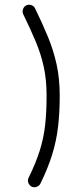

<svg xmlns="http://www.w3.org/2000/svg" viewBox="-20 -737 341 807"><path d="M112.8 47.4Q103 42 99.1 31.2Q95.2 20.5 100.1 10.3Q130.9 -52.2 147.2 -104.5Q163.6 -156.7 169.7 -211.2Q175.8 -265.6 175.8 -334Q175.8 -400.9 164.3 -454.3Q152.8 -507.8 130.9 -560.5Q108.9 -613.3 77.6 -677.2Q72.8 -687.5 76.7 -698.5Q80.6 -709.5 90.3 -714.4Q100.6 -719.2 111.6 -715.6Q122.6 -711.9 127.4 -701.7Q158.7 -637.7 181.9 -581.3Q205.1 -524.9 218 -465.8Q231 -406.7 231 -334Q231 -263.7 224.1 -204.8Q217.3 -146 199.7 -88.6Q182.1 -31.2 149.9 34.7Q145 44.4 134 48.3Q123 52.2 112.8 47.4Z"/></svg>

Font: Mikhak-DS1-FD Light
Style: Regular
Weight: 300
Designer: Amin Abedi
Version: Version 3.2